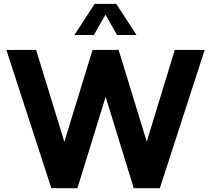

<svg xmlns="http://www.w3.org/2000/svg" viewBox="-20 -997 1118 1017"><path d="M826.7 0H688.5L539.6 -484.4L390.1 0H252L13.7 -732.4H171.4L320.8 -245.6L470.2 -732.4H608.4L757.3 -246.6L905.8 -732.4H1064ZM703.1 -811.5H600.1L538.6 -919.4L477.1 -811.5H374L481.4 -976.6H595.7Z"/></svg>

Font: Kumbh Sans
Style: Bold
Weight: 700
Version: Version 1.005